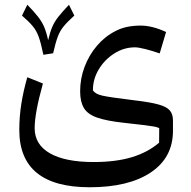

<svg xmlns="http://www.w3.org/2000/svg" viewBox="-20 -541 803 806"><path d="M650.4 -316.9Q617.7 -328.1 589.4 -335.2Q561 -342.3 546.9 -342.3Q500 -342.3 459.5 -316.4Q418.9 -290.5 394.3 -249.3Q369.6 -208 370.1 -161.1Q376 -153.8 384.3 -148.7Q392.6 -143.6 409.4 -139.6Q426.3 -135.7 457.8 -131.3Q489.3 -127 542.5 -120.1Q609.9 -112.3 645 -102.5Q680.2 -92.8 693.1 -77.1Q706.1 -61.5 706.1 -35.2V7.8Q706.1 120.6 613 182.9Q520 245.1 356.4 245.1Q61 245.1 61 4.4Q61 -51.3 69.6 -105.5Q78.1 -159.7 94.7 -216.8L160.2 -190.4Q125.5 -66.4 125.5 -2.9Q125.5 65.9 189.5 102.5Q253.4 139.2 373 139.2Q465.8 139.2 532.7 119.1Q599.6 99.1 647.9 58.1L648.4 -2.9Q641.6 -6.8 629.6 -9.3Q617.7 -11.7 588.6 -15.4Q559.6 -19 501 -25.4Q428.7 -33.2 388.4 -47.1Q348.1 -61 332.3 -87.4Q316.4 -113.8 316.4 -157.7Q316.4 -210.9 335 -260.3Q353.5 -309.6 387 -348.9Q420.4 -388.2 464.8 -410.6Q507.8 -433.6 570.8 -433.6Q618.7 -433.6 677.2 -406.7ZM203.1 -317.4 162.1 -311Q152.3 -358.9 142.8 -385.5Q133.3 -412.1 117.4 -431.2Q101.6 -450.2 72.3 -475.6L94.7 -521Q123.5 -491.7 139.6 -470.9Q155.8 -450.2 165.3 -428.2Q174.8 -406.2 182.1 -372.1Q189.9 -405.8 199.2 -427.7Q208.5 -449.7 224.9 -470.5Q241.2 -491.2 269.5 -521L292 -475.6Q263.2 -449.7 247.3 -430.4Q231.4 -411.1 222.2 -386Q212.9 -360.8 203.1 -317.4Z"/></svg>

Font: Pinar-DS1-FD Medium
Style: Regular
Weight: 500
Designer: Amin Abedi
Version: Version 3.000